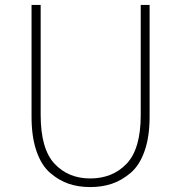

<svg xmlns="http://www.w3.org/2000/svg" viewBox="-20 -746 734 779"><path d="M108 -272V-726H145V-280Q145 -142 201 -82Q257 -22 346 -22Q437 -22 494 -82Q551 -142 551 -280V-726H587V-272Q587 -191 566.5 -133Q546 -75 510 -44.5Q474 -14 434 -0.5Q394 13 346 13Q298 13 258.5 -0.5Q219 -14 183.5 -44.5Q148 -75 128 -133Q108 -191 108 -272Z"/></svg>

Font: Noto Sans Korean Thin
Style: Regular
Weight: 250
Designer: Ryoko NISHIZUKA  (kana & ideographs); Paul D. Hunt (Latin, Greek & Cyrillic); Wenlong ZHANG  (bopomofo); Sandoll Communi
Foundry: Adobe Systems Incorporated
Version: Version 1.0001;PS 1;hotconv 1.0.78;makeotf.lib2.5.61930